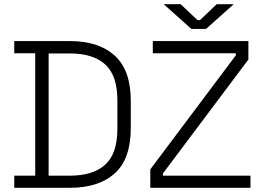

<svg xmlns="http://www.w3.org/2000/svg" viewBox="-20 -896 1263 916"><path d="M212 -641V-58H314Q424 -58 482 -110.5Q540 -163 540 -282V-417Q540 -536 482 -588.5Q424 -641 314 -641ZM48 0V-58H148V-642H48V-700H314Q451 -700 527.5 -630.5Q604 -561 604 -414V-285Q604 -138 527.5 -69Q451 0 314 0ZM697 0V-88L1105 -632V-642H709V-700H1165V-612L757 -68V-58H1175V0ZM893 -758 761 -876H842L922 -800H934L1014 -876H1095L963 -758Z"/></svg>

Font: Space Grotesk Light
Style: Regular
Weight: 300
Designer: Florian Karsten
Foundry: Florian Karsten
Version: Version 2.000